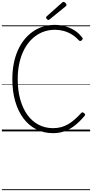

<svg xmlns="http://www.w3.org/2000/svg" viewBox="-20 -1416 991 2069"><path d="M552 19Q452 19 371 -22.5Q290 -64 232.5 -140.5Q175 -217 144 -324Q113 -431 113 -563Q113 -652 128 -729.5Q143 -807 172 -872.5Q201 -938 241.5 -988.5Q282 -1039 333 -1075Q384 -1111 444.5 -1129.5Q505 -1148 572 -1148Q626 -1148 680 -1133.5Q734 -1119 781.5 -1089.5Q829 -1060 864 -1013Q873 -1004 871.5 -997.5Q870 -991 861 -982Q851 -974 843.5 -974Q836 -974 827 -984Q792 -1022 751 -1046.5Q710 -1071 664.5 -1083Q619 -1095 572 -1095Q514 -1095 462 -1078.5Q410 -1062 365 -1029.5Q320 -997 284.5 -951.5Q249 -906 223.5 -846.5Q198 -787 184.5 -716Q171 -645 171 -563Q171 -442 198 -345Q225 -248 275 -178.5Q325 -109 395.5 -72Q466 -35 552 -35Q600 -35 641 -46.5Q682 -58 718 -79.5Q754 -101 787 -130.5Q820 -160 852 -195Q860 -205 868 -205.5Q876 -206 886 -197Q896 -188 897 -181.5Q898 -175 890 -166Q839 -105 786 -63.5Q733 -22 675.5 -1.5Q618 19 552 19ZM502 -1201Q494 -1201 485.5 -1210Q477 -1219 477 -1226Q477 -1228 477.5 -1231.5Q478 -1235 482 -1239L648 -1387Q653 -1391 656 -1393.5Q659 -1396 664 -1396Q670 -1396 678 -1390.5Q686 -1385 691 -1377.5Q696 -1370 696 -1363Q696 -1358 695 -1355Q694 -1352 688 -1348L516 -1208Q511 -1205 508 -1203Q505 -1201 502 -1201ZM0 623H951V633H0ZM0 -20H951V0H0ZM0 -505H951V-500H0ZM0 -1143H951V-1133H0Z"/></svg>

Font: Playwrite CL Guides
Style: Regular
Weight: 400
Designer: Veronika Burian, José Scaglione
Foundry: TypeTogether
Version: Version 1.003